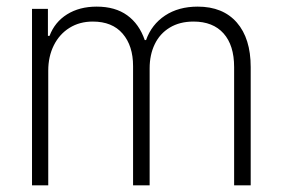

<svg xmlns="http://www.w3.org/2000/svg" viewBox="-20 -557 849 577"><path d="M76.2 -530.3H124V-449.2H128.9Q144.5 -490.7 181.6 -513.9Q218.8 -537.1 270.5 -537.1Q326.2 -537.1 362.3 -511Q398.4 -484.9 415 -436.5H418.9Q435.5 -483.4 476.1 -510.3Q516.6 -537.1 574.2 -537.1Q649.9 -537.1 691.7 -489.3Q733.4 -441.4 733.4 -355.5V0H683.6V-355.5Q683.6 -420.9 651.9 -456.5Q620.1 -492.2 561.5 -492.2Q520 -492.2 490.2 -474.1Q460.4 -456.1 445.1 -424.3Q429.7 -392.6 429.7 -351.6V0H379.9V-358.4Q379.9 -419.4 348.6 -455.8Q317.4 -492.2 258.8 -492.2Q219.2 -492.2 189 -473.4Q158.7 -454.6 141.8 -420.9Q125 -387.2 125 -344.7V0H76.2Z"/></svg>

Font: Pretendard Std ExtraLight
Style: Regular
Weight: 200
Designer: Base glyphs from Inter by Rasmus Andersson; Hangeul glyphs from Noto Sans CJK(Source Han Sans) by Jang Soo-young and Kan
Foundry: Kil Hyung-jin
Version: Version 1.309